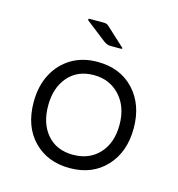

<svg xmlns="http://www.w3.org/2000/svg" viewBox="-83 -575 609 657"><g transform="rotate(15 221.5 -246.5)"><path d="M152 -496Q151 -498 151.5 -500Q152 -502 155 -502H205Q213 -502 217 -500Q221 -498 226 -493L288 -436Q290 -435 289.5 -433Q289 -431 286 -431H248Q236 -431 224 -440ZM221 9Q142 9 93 -41.5Q44 -92 44 -178Q44 -235 66.5 -277.5Q89 -320 128.5 -343.5Q168 -367 220 -367Q301 -367 349.5 -315Q398 -263 398 -179Q398 -95 349.5 -43Q301 9 221 9ZM220 -38Q278 -38 313 -76Q348 -114 348 -178Q348 -242 312 -281Q276 -320 220 -320Q162 -320 128.5 -281Q95 -242 95 -179Q95 -115 128.5 -76.5Q162 -38 220 -38Z"/></g></svg>

Font: Zain Light
Style: Regular
Weight: 300
Designer: Zain,Boutros
Foundry: Mobile Telecommunications Company (Zain), 2024
Version: Version 1.51; ttfautohint (v1.8.4)